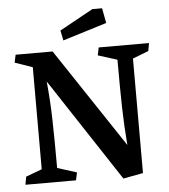

<svg xmlns="http://www.w3.org/2000/svg" viewBox="-59 -929 877 995"><g transform="rotate(-5 379.5 -431.5)"><path d="M125 -72.8V-603.5L33.2 -635.3L42 -675.8H234.4L578.1 -159.2Q569.8 -258.3 567.6 -356.9Q565.4 -455.6 565.4 -604L465.8 -635.3L474.1 -675.8H735.8L728.5 -634.8L646 -603V-7.3L542.5 12.2L190.4 -523.4Q200.2 -423.3 202.6 -323Q205.1 -222.7 205.1 -72.3L305.7 -40.5L296.9 0H33.7L41.5 -41.5ZM284.2 -780.3 458.5 -876.5H509.3L523.9 -798.8L294.9 -728Z"/></g></svg>

Font: Vesper Libre Medium
Style: Regular
Weight: 500
Designer: Robert Keller & Kimya Gandhi
Foundry: Mota Italic
Version: Version 1.058